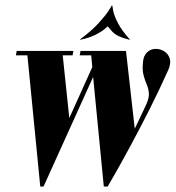

<svg xmlns="http://www.w3.org/2000/svg" viewBox="-20 -681 641 701"><path d="M38 -479 41 -495H248L245 -479H209L233 -250L317 -436L313 -479H271L274 -495H440L472 -211Q479 -226 486.5 -241.5Q494 -257 501 -272Q508 -287 515 -302Q525 -325 523.5 -341.5Q522 -358 515.5 -373Q509 -388 504 -407Q499 -426 502 -454Q504 -478 517 -490Q530 -502 547 -502.5Q564 -503 579 -494Q594 -485 599.5 -468Q605 -451 595 -427Q561 -351 524 -278Q487 -205 454.5 -145Q422 -85 400 -46.5Q378 -8 373 0H359L320 -400L139 0H127L80 -479ZM274 -536 272 -537Q315 -569 339.5 -596Q364 -623 375.5 -640.5Q387 -658 388 -661H390L374 -586Q373 -584 361.5 -574.5Q350 -565 328.5 -554Q307 -543 274 -536ZM452 -536Q407 -547 390.5 -565Q374 -583 372 -586L388 -661H390Q390 -658 393.5 -640.5Q397 -623 411 -596Q425 -569 454 -537Z"/></svg>

Font: Emberly Black
Style: Italic
Weight: 900
Italic angle: -12°
Designer: Rajesh Rajput
Foundry: Rajesh Rajput
Version: Version 1.000